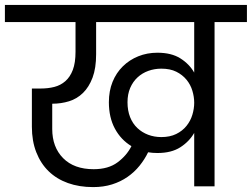

<svg xmlns="http://www.w3.org/2000/svg" viewBox="-47 -760 1027 783"><path d="M611 -201Q646 -201 671.5 -213.5Q697 -226 713.5 -246.5Q730 -267 737.5 -292Q745 -317 745 -341Q745 -365 737.5 -390Q730 -415 713.5 -435Q697 -455 672 -467.5Q647 -480 611 -480Q583 -480 558 -471Q533 -462 514 -444.5Q495 -427 484 -401.5Q473 -376 473 -343Q473 -309 483.5 -282.5Q494 -256 513 -238Q532 -220 557 -210.5Q582 -201 611 -201ZM595 -136Q575 -136 557 -139Q543 -110 522 -84Q501 -58 473 -38.5Q445 -19 410 -8Q375 3 333 3Q276 3 230 -13.5Q184 -30 151.5 -61.5Q119 -93 101 -139Q83 -185 83 -243V-399H119Q149 -399 174.5 -405.5Q200 -412 219.5 -429Q239 -446 250 -475Q261 -504 261 -549V-670H-27V-740H960V-670H828V0H745V-218Q725 -183 688.5 -159.5Q652 -136 595 -136ZM335 -70Q395 -70 432.5 -98Q470 -126 489 -164Q446 -190 421.5 -235.5Q397 -281 397 -343Q397 -389 412 -426Q427 -463 454 -489.5Q481 -516 517 -530.5Q553 -545 595 -545Q652 -545 688.5 -522Q725 -499 745 -464V-670H345V-539Q345 -482 330.5 -443.5Q316 -405 291.5 -381Q267 -357 234.5 -347Q202 -337 166 -337V-234Q166 -160 210.5 -115Q255 -70 335 -70Z"/></svg>

Font: Poppins
Style: Regular
Weight: 400
Designer: Ninad Kale (Devanagari), Jonny Pinhorn (Latin)
Foundry: Indian Type Foundry
Version: Version 3.002 2017